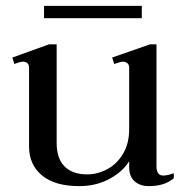

<svg xmlns="http://www.w3.org/2000/svg" viewBox="-20 -624 644 654"><path d="M463 -562H130V-604H463ZM572 -34V-17Q541 10 487 10Q457 10 438.5 -6.5Q420 -23 420 -55V-75Q398 -39 352.5 -14.5Q307 10 250 10Q167 10 123 -26.5Q79 -63 79 -125V-393Q79 -404 73 -409Q67 -414 59 -414Q49 -414 29 -406L22 -428L147 -473H173V-137Q173 -84 200 -57Q227 -30 277 -30Q312 -30 345 -47.5Q378 -65 399 -100Q420 -135 420 -184V-393Q420 -404 413.5 -409Q407 -414 399 -414Q391 -414 369 -406L362 -428L491 -473H513V-58Q513 -26 536 -26Q550 -26 572 -34Z"/></svg>

Font: TavirajRegular
Style: Regular
Weight: 400
Designer: Katatrad Team
Foundry: CadsonDemak
Version: Version 1.001